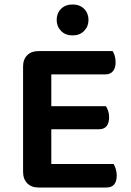

<svg xmlns="http://www.w3.org/2000/svg" viewBox="-20 -835 585 857"><path d="M152 2Q120 2 101.5 -17Q83 -36 83 -68V-538Q83 -570 101.5 -588.5Q120 -607 152 -607H483Q488 -599 492 -586Q496 -573 496 -557Q496 -531 484 -517Q472 -503 451 -503H209V-361H453Q458 -353 462.5 -340.5Q467 -328 467 -312Q467 -258 421 -258H209V-103H487Q492 -95 496.5 -81.5Q501 -68 501 -52Q501 2 455 2ZM375 -746Q375 -717 355.5 -697Q336 -677 304 -677Q272 -677 252.5 -697Q233 -717 233 -746Q233 -776 252.5 -795.5Q272 -815 304 -815Q336 -815 355.5 -795.5Q375 -776 375 -746Z"/></svg>

Font: Baloo Paaji 2 SemiBold
Style: Regular
Weight: 600
Designer: Shuchita Grover, Noopur Datye and Ek Type
Foundry: Ek Type
Version: Version 1.640;hotconv 1.0.111;makeotfexe 2.5.65597; ttfautoh